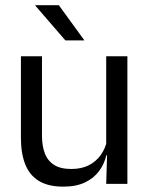

<svg xmlns="http://www.w3.org/2000/svg" viewBox="-20 -703 573 734"><path d="M140.5 -488V-184.5Q140.5 -146 151.2 -117.2Q162 -88.5 186.5 -72.8Q211 -57 252.5 -57Q291.5 -57 319.5 -71.2Q347.5 -85.5 365.2 -110.5Q383 -135.5 389.5 -167L404 -109.5H386.5Q379 -76.5 359 -49.2Q339 -22 305.2 -5.8Q271.5 10.5 222 10.5Q164.5 10.5 128.8 -11.2Q93 -33 76.5 -74.8Q60 -116.5 60 -175.5V-488ZM467 -488V0H386L389.5 -117L386 -122V-488ZM205 -683 302 -549.5V-548.5H230L115 -681.5V-683Z"/></svg>

Font: Anek Gujarati Medium
Style: Regular
Weight: 400
Version: Version 1.003